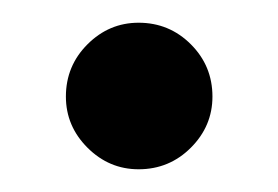

<svg xmlns="http://www.w3.org/2000/svg" viewBox="-20 -137 245 169"><path d="M102 12Q76 12 57 -7Q38 -26 38 -52Q38 -79 57 -98Q76 -117 102 -117Q129 -117 148 -98Q167 -79 167 -52Q167 -26 148 -7Q129 12 102 12Z"/></svg>

Font: Atkinson Hyperlegible
Style: Regular
Weight: 400
Designer: Elliott Scott, Megan Eiswerth, Linus Boman, Theodore Petrosky
Foundry: Braille Institute
Version: Version 1.006; ttfautohint (v1.8.3)